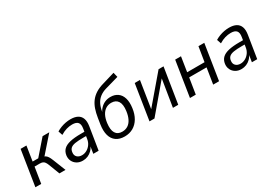

<svg xmlns="http://www.w3.org/2000/svg" viewBox="7 -1514 3235 2314"><g transform="rotate(-30 1624.5 -357.5)"><path d="M43 0 120 -490H201L169 -285H247L426 -490H519L311 -253L293 -275Q320 -271 336.5 -260.5Q353 -250 366 -230Q379 -210 393 -174L462 0H377L319 -152Q309 -177 298.5 -192Q288 -207 272.5 -214Q257 -221 231 -221H159L124 0Z M701 9Q654 9 620 -12Q586 -33 569.5 -67.5Q553 -102 558 -144Q565 -195 596.5 -225.5Q628 -256 688 -270Q748 -284 840 -284H902L893 -229H841Q771 -229 728 -222Q685 -215 664 -196Q643 -177 639 -143Q633 -101 657.5 -77Q682 -53 724 -53Q759 -53 791 -70.5Q823 -88 846 -120Q869 -152 875 -196L895 -323Q905 -381 882.5 -407.5Q860 -434 804 -434Q764 -434 724 -422.5Q684 -411 640 -384L620 -443Q649 -461 682 -473.5Q715 -486 749.5 -492.5Q784 -499 817 -499Q877 -499 915 -478.5Q953 -458 968 -416.5Q983 -375 973 -313L923 0H849L866 -108H871Q855 -70 829 -44Q803 -18 770.5 -4.5Q738 9 701 9Z M1284 9Q1213 9 1167 -23.5Q1121 -56 1104 -117Q1087 -178 1100 -264L1113 -347Q1123 -411 1140.5 -462.5Q1158 -514 1188 -554.5Q1218 -595 1264.5 -625Q1311 -655 1380 -674L1548 -724L1564 -658L1374 -604Q1323 -589 1286 -560.5Q1249 -532 1227 -489.5Q1205 -447 1196 -391L1192 -367H1186Q1203 -406 1230 -433.5Q1257 -461 1292 -476Q1327 -491 1369 -491Q1428 -491 1469 -461.5Q1510 -432 1526.5 -376Q1543 -320 1532 -242Q1522 -164 1488.5 -107.5Q1455 -51 1403 -21Q1351 9 1284 9ZM1286 -56Q1332 -56 1366 -78Q1400 -100 1421.5 -143Q1443 -186 1451 -247Q1463 -335 1434.5 -380Q1406 -425 1342 -425Q1298 -425 1264 -403Q1230 -381 1208.5 -339.5Q1187 -298 1179 -239Q1167 -147 1195 -101.5Q1223 -56 1286 -56Z M1631 0 1708 -490H1781L1717 -84H1694L2040 -490H2109L2031 0H1957L2023 -407H2045L1700 0Z M2194 0 2271 -490H2352L2320 -286H2562L2595 -490H2676L2599 0H2517L2552 -220H2310L2275 0Z M2908 9Q2861 9 2827 -12Q2793 -33 2776.5 -67.5Q2760 -102 2765 -144Q2772 -195 2803.5 -225.5Q2835 -256 2895 -270Q2955 -284 3047 -284H3109L3100 -229H3048Q2978 -229 2935 -222Q2892 -215 2871 -196Q2850 -177 2846 -143Q2840 -101 2864.5 -77Q2889 -53 2931 -53Q2966 -53 2998 -70.5Q3030 -88 3053 -120Q3076 -152 3082 -196L3102 -323Q3112 -381 3089.5 -407.5Q3067 -434 3011 -434Q2971 -434 2931 -422.5Q2891 -411 2847 -384L2827 -443Q2856 -461 2889 -473.5Q2922 -486 2956.5 -492.5Q2991 -499 3024 -499Q3084 -499 3122 -478.5Q3160 -458 3175 -416.5Q3190 -375 3180 -313L3130 0H3056L3073 -108H3078Q3062 -70 3036 -44Q3010 -18 2977.5 -4.5Q2945 9 2908 9Z"/></g></svg>

Font: Nunito Sans 10pt SemiCondensed
Style: Italic
Weight: 400
Width: 4
Italic angle: -9°
Designer: Vernon Adams
Foundry: Vernon Adams
Version: Version 3.101;gftools[0.9.27]